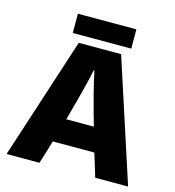

<svg xmlns="http://www.w3.org/2000/svg" viewBox="-113 -877 877 964"><g transform="rotate(15 325.0 -395.5)"><path d="M640 -12V-9H470Q463 -33 453.5 -64Q444 -95 433 -130H217Q197 -60 180 -9H10V-11L215 -642H435ZM323 -528Q313 -477 294 -404Q275 -331 254 -255H397Q375 -331 356 -404Q337 -477 327 -528ZM477 -782V-682H173V-782Z"/></g></svg>

Font: Bakbak One
Style: Regular
Weight: 400
Designer: Saumya Kishore and Sanchit Sawaria
Foundry: A Good Feeling
Version: Version 1.003; ttfautohint (v1.8.3)